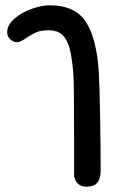

<svg xmlns="http://www.w3.org/2000/svg" viewBox="-20 -478 462 723"><path d="M259 41Q259 -169 256 -204Q251 -261 242.5 -294.5Q234 -328 215.5 -346Q197 -364 163 -364Q147 -364 133.5 -361.5Q120 -359 104 -350Q91 -343 79 -335Q69 -328 60 -323.5Q51 -319 43 -319Q31 -319 19 -329.5Q7 -340 7 -356Q7 -384 34 -407.5Q61 -431 99 -444.5Q137 -458 166 -458Q262 -458 302.5 -397Q343 -336 352 -210Q355 -155 357 -42Q359 71 359 163Q359 195 346.5 210Q334 225 304 225Q284 225 271.5 211.5Q259 198 259 179Z"/></svg>

Font: Itim
Style: Regular
Weight: 400
Designer: Suppakit Chalermlarp
Version: Version 1.002g